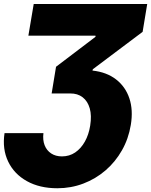

<svg xmlns="http://www.w3.org/2000/svg" viewBox="-32 -748 774 983"><path d="M-8.8 -66.4H190.4Q186 -31.2 196.5 -4.4Q207 22.5 230 37.6Q252.9 52.7 285.2 52.7Q323.2 52.7 353 32.5Q382.8 12.2 402.6 -23.2Q422.4 -58.6 429.7 -104.5Q438 -156.2 427.5 -193.1Q417 -230 391.1 -250Q365.2 -270 327.1 -269.5H232.4L254.9 -406.2L457 -559.6V-565.4H113.3L140.6 -727.5H721.7L698.2 -585L443.4 -393.6L441.4 -386.7Q513.7 -378.9 562 -341.6Q610.4 -304.2 630.4 -244.4Q650.4 -184.6 637.7 -108.4Q626 -37.6 592.3 21.7Q558.6 81.1 508.1 124.5Q457.5 168 394.5 191.9Q331.5 215.8 261.7 215.8Q170.9 215.8 105.7 179.4Q40.5 143.1 9.8 79.1Q-21 15.1 -8.8 -66.4Z"/></svg>

Font: Inter 20pt Black
Style: Italic
Weight: 900
Italic angle: -9.3988°
Version: Version 4.001;git-66647c0bb